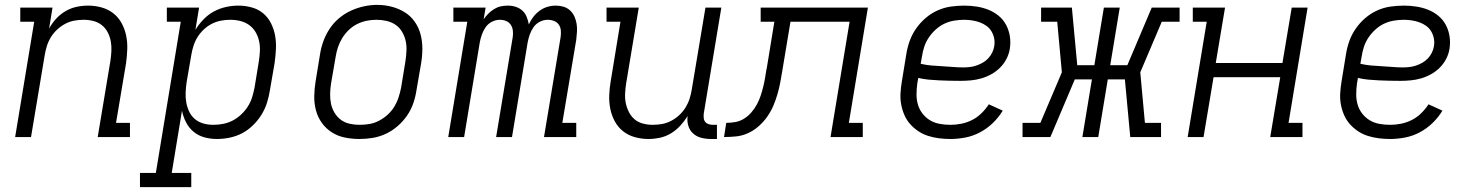

<svg xmlns="http://www.w3.org/2000/svg" viewBox="-20 -561 6040 786"><path d="M42 0 120 -472H63V-530H195L181 -444Q193 -466 210 -484.5Q227 -503 248.5 -515.5Q270 -528 293.5 -533Q317 -538 341 -538Q369 -538 396 -530.5Q423 -523 444 -506.5Q465 -490 478 -466Q491 -442 496.5 -415Q502 -388 501 -359.5Q500 -331 496 -302L455 -58H512V0H380L432 -312Q435 -332 436 -352.5Q437 -373 433.5 -392Q430 -411 421 -428.5Q412 -446 397 -458Q382 -470 362.5 -475Q343 -480 323 -480Q323 -480 323 -480Q323 -480 323 -480Q303 -480 284 -476.5Q265 -473 247 -463.5Q229 -454 214 -440Q199 -426 188.5 -409Q178 -392 172 -373Q166 -354 163 -335L107 0Z M553 205V147H618L720 -472H663V-530H795L780 -439Q794 -462 813.5 -482Q833 -502 856.5 -514.5Q880 -527 905.5 -532.5Q931 -538 956 -538Q984 -538 1011 -530.5Q1038 -523 1058 -506Q1078 -489 1090 -464.5Q1102 -440 1106.5 -413.5Q1111 -387 1109.5 -358.5Q1108 -330 1104 -302L1085 -192Q1081 -166 1073 -140.5Q1065 -115 1050.5 -91.5Q1036 -68 1015.5 -48Q995 -28 971 -15.5Q947 -3 920.5 2.5Q894 8 868 8Q841 8 816 1Q791 -6 772 -22Q753 -38 741.5 -60.5Q730 -83 725 -108L683 147H763V205ZM853 -50Q874 -50 894 -54Q914 -58 932.5 -67.5Q951 -77 967 -92Q983 -107 994.5 -125Q1006 -143 1012 -162.5Q1018 -182 1022 -202L1040 -312Q1043 -332 1044 -353Q1045 -374 1040.5 -393.5Q1036 -413 1026 -430Q1016 -447 1000 -458.5Q984 -470 964 -475Q944 -480 923 -480Q904 -480 885 -476.5Q866 -473 848 -464Q830 -455 814.5 -440.5Q799 -426 788.5 -409Q778 -392 772 -373Q766 -354 763 -335L744 -225Q741 -204 740 -183Q739 -162 742.5 -142Q746 -122 754.5 -104Q763 -86 778 -73.5Q793 -61 812.5 -55.5Q832 -50 853 -50Z M1451 8Q1421 8 1391.5 2Q1362 -4 1338 -19.5Q1314 -35 1297.5 -58Q1281 -81 1273.5 -109Q1266 -137 1266.5 -167.5Q1267 -198 1272 -228L1290 -338Q1294 -365 1303.5 -391.5Q1313 -418 1329 -442.5Q1345 -467 1367.5 -486Q1390 -505 1416 -517Q1442 -529 1469.5 -535Q1497 -541 1524 -541Q1555 -541 1583.5 -533.5Q1612 -526 1636.5 -511Q1661 -496 1677.5 -472.5Q1694 -449 1701.5 -421Q1709 -393 1709 -362.5Q1709 -332 1704 -302L1685 -192Q1681 -165 1672 -138.5Q1663 -112 1646.5 -88Q1630 -64 1607.5 -44.5Q1585 -25 1559 -13Q1533 -1 1505.5 3.5Q1478 8 1451 8ZM1452 -50Q1473 -50 1493 -53.5Q1513 -57 1532 -67Q1551 -77 1567 -91.5Q1583 -106 1594 -124Q1605 -142 1611.5 -162Q1618 -182 1622 -202L1640 -312Q1643 -333 1644 -354Q1645 -375 1640.5 -394.5Q1636 -414 1625.5 -431.5Q1615 -449 1598.5 -460Q1582 -471 1562 -475.5Q1542 -480 1521 -480Q1501 -480 1481 -476Q1461 -472 1442 -462.5Q1423 -453 1407.5 -438Q1392 -423 1381 -405Q1370 -387 1363.5 -367.5Q1357 -348 1354 -328L1335 -218Q1332 -198 1331.5 -177Q1331 -156 1335 -136.5Q1339 -117 1349.5 -99.5Q1360 -82 1375.5 -70.5Q1391 -59 1411 -54.5Q1431 -50 1452 -50Z M1815 0 1893 -472H1836V-530H1968L1960 -482Q1968 -494 1979 -505Q1990 -516 2003 -524Q2016 -532 2030 -535Q2044 -538 2059 -538Q2076 -538 2091.5 -533Q2107 -528 2118.5 -517.5Q2130 -507 2136 -492Q2142 -477 2145 -461Q2152 -477 2163 -491.5Q2174 -506 2189 -517Q2204 -528 2221 -533Q2238 -538 2255 -538Q2272 -538 2287 -533.5Q2302 -529 2313.5 -518.5Q2325 -508 2331.5 -493.5Q2338 -479 2340.5 -463.5Q2343 -448 2342 -431Q2341 -414 2339 -398L2282 -58H2339V0H2207L2275 -409Q2277 -422 2276 -435.5Q2275 -449 2268 -459.5Q2261 -470 2248.5 -475Q2236 -480 2222 -480Q2206 -480 2190 -472Q2174 -464 2164 -449.5Q2154 -435 2148.5 -419Q2143 -403 2140 -387L2076 0H2011L2079 -409Q2081 -422 2079.5 -435.5Q2078 -449 2071 -459.5Q2064 -470 2052 -475Q2040 -480 2026 -480Q2010 -480 1994 -472Q1978 -464 1968 -449.5Q1958 -435 1952.5 -419Q1947 -403 1944 -387L1880 0Z M2635 8Q2606 8 2579 0.5Q2552 -7 2531 -23.5Q2510 -40 2497 -64Q2484 -88 2478.5 -115Q2473 -142 2474 -170.5Q2475 -199 2480 -228L2520 -472H2463V-530H2595L2543 -218Q2540 -198 2539 -177.5Q2538 -157 2542 -138Q2546 -119 2555 -101.5Q2564 -84 2578.5 -72Q2593 -60 2612.5 -55Q2632 -50 2652 -50Q2652 -50 2652.5 -50Q2653 -50 2653 -50Q2672 -50 2691 -53.5Q2710 -57 2728 -66.5Q2746 -76 2761 -90Q2776 -104 2786.5 -121Q2797 -138 2803 -157Q2809 -176 2812 -195L2868 -530H2933L2861 -96Q2860 -86 2861 -77Q2862 -68 2867.5 -61.5Q2873 -55 2881.5 -52.5Q2890 -50 2899 -50H2915V8H2890Q2870 8 2850.5 3Q2831 -2 2817 -15Q2803 -28 2797.5 -47Q2792 -66 2795 -86Q2782 -65 2765 -46.5Q2748 -28 2726.5 -15Q2705 -2 2681.5 3Q2658 8 2635 8Z M2944 0 2953 -58Q2972 -58 2991 -61.5Q3010 -65 3026.5 -75.5Q3043 -86 3056 -101Q3069 -116 3078.5 -133.5Q3088 -151 3094 -169.5Q3100 -188 3104.5 -206Q3109 -224 3112 -242.5Q3115 -261 3118 -279Q3118 -280 3118.5 -280Q3119 -280 3119 -280V-281Q3119 -282 3119 -282Q3119 -282 3119 -282L3150 -472H3094V-530H3533L3455 -58H3512V0H3380L3458 -472H3216L3183 -274Q3179 -249 3174.5 -225Q3170 -201 3163 -176.5Q3156 -152 3146 -128.5Q3136 -105 3121 -83.5Q3106 -62 3085.5 -44Q3065 -26 3041.5 -15.5Q3018 -5 2993 -2.5Q2968 0 2944 0Z M3870 8Q3847 8 3823.5 5Q3800 2 3778.5 -5Q3757 -12 3738.5 -24.5Q3720 -37 3705.5 -53.5Q3691 -70 3682 -91Q3673 -112 3669 -134.5Q3665 -157 3666.5 -180.5Q3668 -204 3672 -228L3690 -338Q3694 -365 3703.5 -392Q3713 -419 3729.5 -443Q3746 -467 3768.5 -486.5Q3791 -506 3817.5 -518Q3844 -530 3872 -534Q3900 -538 3927 -538Q3953 -538 3978.5 -534Q4004 -530 4026.5 -521Q4049 -512 4068 -496.5Q4087 -481 4098.5 -459.5Q4110 -438 4114 -413Q4118 -388 4114 -362Q4111 -341 4100.5 -320.5Q4090 -300 4074 -284Q4058 -268 4038 -257Q4018 -246 3997 -240Q3976 -234 3954.5 -232Q3933 -230 3912 -230Q3890 -230 3868.5 -230.5Q3847 -231 3825 -232Q3803 -233 3781.5 -235Q3760 -237 3739 -242L3735 -218Q3732 -196 3732 -174Q3732 -152 3738 -132Q3744 -112 3757 -95.5Q3770 -79 3787.5 -68.5Q3805 -58 3826.5 -54Q3848 -50 3871 -50Q3893 -50 3915.5 -54.5Q3938 -59 3959 -69.5Q3980 -80 3997.5 -97Q4015 -114 4028 -134L4085 -108Q4068 -80 4044 -57Q4020 -34 3991.5 -19Q3963 -4 3932 2Q3901 8 3870 8ZM3923 -285Q3936 -285 3949.5 -286.5Q3963 -288 3976.5 -292.5Q3990 -297 4002.5 -304Q4015 -311 4025 -321.5Q4035 -332 4041.5 -345Q4048 -358 4050 -371Q4053 -387 4050 -403Q4047 -419 4039 -432.5Q4031 -446 4018.5 -455Q4006 -464 3991 -469.5Q3976 -475 3959.5 -477.5Q3943 -480 3927 -480Q3907 -480 3886 -476.5Q3865 -473 3846 -464Q3827 -455 3810.5 -440Q3794 -425 3782 -407Q3770 -389 3763.5 -369Q3757 -349 3754 -328L3749 -300Q3770 -295 3791.5 -293Q3813 -291 3835 -290Q3857 -289 3879 -287Q3901 -285 3923 -285Z M4166 0V-58H4239L4327 -265L4308 -472H4242V-530H4368L4390 -294H4460L4499 -530H4564L4525 -294H4595L4695 -530H4809V-472H4736L4648 -265L4667 -58H4733V0H4607L4585 -236H4515L4476 0H4411L4450 -236H4380L4280 0Z M4842 0 4920 -472H4863V-530H4995L4957 -303H5230L5268 -530H5333L5255 -58H5312V0H5180L5221 -245H4948L4907 0Z M5670 8Q5647 8 5623.5 5Q5600 2 5578.5 -5Q5557 -12 5538.5 -24.5Q5520 -37 5505.5 -53.5Q5491 -70 5482 -91Q5473 -112 5469 -134.5Q5465 -157 5466.5 -180.5Q5468 -204 5472 -228L5490 -338Q5494 -365 5503.5 -392Q5513 -419 5529.5 -443Q5546 -467 5568.5 -486.5Q5591 -506 5617.5 -518Q5644 -530 5672 -534Q5700 -538 5727 -538Q5753 -538 5778.5 -534Q5804 -530 5826.5 -521Q5849 -512 5868 -496.5Q5887 -481 5898.5 -459.5Q5910 -438 5914 -413Q5918 -388 5914 -362Q5911 -341 5900.5 -320.5Q5890 -300 5874 -284Q5858 -268 5838 -257Q5818 -246 5797 -240Q5776 -234 5754.5 -232Q5733 -230 5712 -230Q5690 -230 5668.5 -230.5Q5647 -231 5625 -232Q5603 -233 5581.5 -235Q5560 -237 5539 -242L5535 -218Q5532 -196 5532 -174Q5532 -152 5538 -132Q5544 -112 5557 -95.5Q5570 -79 5587.5 -68.5Q5605 -58 5626.5 -54Q5648 -50 5671 -50Q5693 -50 5715.5 -54.5Q5738 -59 5759 -69.5Q5780 -80 5797.5 -97Q5815 -114 5828 -134L5885 -108Q5868 -80 5844 -57Q5820 -34 5791.5 -19Q5763 -4 5732 2Q5701 8 5670 8ZM5723 -285Q5736 -285 5749.5 -286.5Q5763 -288 5776.5 -292.5Q5790 -297 5802.5 -304Q5815 -311 5825 -321.5Q5835 -332 5841.5 -345Q5848 -358 5850 -371Q5853 -387 5850 -403Q5847 -419 5839 -432.5Q5831 -446 5818.5 -455Q5806 -464 5791 -469.5Q5776 -475 5759.5 -477.5Q5743 -480 5727 -480Q5707 -480 5686 -476.5Q5665 -473 5646 -464Q5627 -455 5610.5 -440Q5594 -425 5582 -407Q5570 -389 5563.5 -369Q5557 -349 5554 -328L5549 -300Q5570 -295 5591.5 -293Q5613 -291 5635 -290Q5657 -289 5679 -287Q5701 -285 5723 -285Z"/></svg>

Font: Iosevka Slab Light Extended
Style: Italic
Weight: 300
Width: 7
Italic angle: -9°
Monospace: yes
Designer: Belleve Invis
Foundry: Belleve Invis
Version: Version 11.1.0; ttfautohint (v1.8.3)